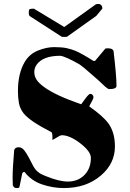

<svg xmlns="http://www.w3.org/2000/svg" viewBox="-20 -914 660 974"><path d="M571 -478Q571 -462 534 -462Q528 -462 514 -474L480 -506L434 -546Q410 -568 384 -587Q312 -628 286 -631Q198 -631 166 -586Q154 -569 154 -548.5Q154 -528 165 -510.5Q176 -493 203 -473Q261 -430 392 -385Q394 -387 400 -396L413 -414Q431 -438 438 -438Q445 -438 449.5 -432.5Q454 -427 454 -422Q454 -417 451.5 -411Q449 -405 445 -398Q434 -379 433 -374Q506 -323 532 -285Q563 -240 563 -171Q563 -84 491 -23Q417 40 304 40Q248 40 193.5 21.5Q139 3 105 -41L103 -42Q101 -42 97 -39.5Q93 -37 93 -35L79 33Q78 40 67.5 40Q57 40 53.5 37.5Q50 35 45 27L44 -13Q44 -61 52 -153Q57 -167 74 -167Q91 -167 103 -151.5Q115 -136 126 -115L148 -73Q159 -52 174 -41Q183 -32 214 -20Q280 7 324 7Q377 7 410 -28Q441 -61 441 -113Q441 -146 386 -188Q333 -228 294 -228Q287 -228 274 -220Q251 -205 245 -205Q246 -210 246 -214V-221Q246 -235 242 -243Q130 -300 99 -340Q81 -364 76 -391Q71 -418 71 -452Q71 -541 105 -599Q129 -640 172.5 -657.5Q216 -675 254.5 -675Q293 -675 317 -670Q341 -665 363 -656Q394 -643 454 -605H462L515 -668L527 -669Q552 -669 556 -655Q571 -529 571 -478ZM152 -870 306 -777 462 -889Q467 -894 477.5 -894Q488 -894 493.5 -888Q499 -882 499 -874V-870L468 -833L319 -727H294L139 -827Q129 -833 127.5 -837Q126 -841 126 -853Q126 -865 130.5 -867.5Q135 -870 152 -870Z"/></svg>

Font: Miltonian Tattoo
Style: Regular
Weight: 400
Designer: Pablo Impallari
Foundry: Pablo Impallari
Version: Version 1.008